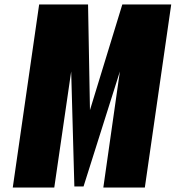

<svg xmlns="http://www.w3.org/2000/svg" viewBox="-20 -845 791 865"><path d="M356.4 -5 520.1 -523 445.5 0H632.5L751.4 -825H531.1L385.3 -349L376.7 -825H156.4L37.5 0H224.5L300.7 -523L315 -5Z"/></svg>

Font: Blink
Style: Obl
Weight: 400
Designer: Mew Too
Foundry: Cannot Into Space Fonts
Version: Version 001.000